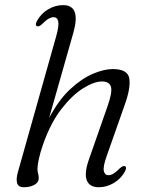

<svg xmlns="http://www.w3.org/2000/svg" viewBox="-20 -738 596 766"><path d="M478 -53Q462 -24.5 433.8 -7.8Q405.5 9 374 9Q337 9 326.2 -18.8Q315.5 -46.5 334.5 -101L409.5 -315.5Q429 -371 422.5 -392Q416 -413 386.5 -413Q355.5 -413 312 -386Q268.5 -359 225.5 -303.8Q182.5 -248.5 152.5 -164Q140.5 -130 135 -104Q129.5 -78 129.5 -65.5Q129.5 -53 132 -45.5Q134.5 -38 134.5 -26.5Q134.5 -10.5 117.5 -0.8Q100.5 9 74.5 9Q53 9 48.2 -7.8Q43.5 -24.5 52 -53.5L204.5 -594.5Q216 -636 212.2 -652.8Q208.5 -669.5 193.5 -669.5Q185 -669.5 174.2 -663.5Q163.5 -657.5 148.5 -642.5Q135.5 -630 127.5 -633.5Q118.5 -638 128 -655.5Q144 -684 172 -700.8Q200 -717.5 232 -717.5Q304 -717.5 272.5 -607L176 -267.5Q214.5 -340 260.8 -382.8Q307 -425.5 351.5 -444Q396 -462.5 429.5 -462.5Q489.5 -462.5 495.8 -425.2Q502 -388 478 -321L405 -113.5Q390.5 -72.5 394.2 -55.8Q398 -39 412.5 -39Q421.5 -39 432 -45Q442.5 -51 457.5 -66Q471 -78.5 478.5 -75Q487.5 -71 478 -53Z"/></svg>

Font: Fraunces 9pt Light
Style: Italic
Weight: 300
Italic angle: -16°
Version: Version 1.000;[0bf87f6ff]